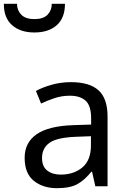

<svg xmlns="http://www.w3.org/2000/svg" viewBox="-83 -975 664 1005"><path d="M288 -545Q386 -545 433 -502Q480 -459 480 -365V0H416L399 -76H395Q360 -32 321.5 -11Q283 10 215 10Q142 10 94 -28.5Q46 -67 46 -149Q46 -229 109 -272.5Q172 -316 303 -320L394 -323V-355Q394 -422 365 -448Q336 -474 283 -474Q241 -474 203 -461.5Q165 -449 132 -433L105 -499Q140 -518 188 -531.5Q236 -545 288 -545ZM314 -259Q214 -255 175.5 -227Q137 -199 137 -148Q137 -103 164.5 -82Q192 -61 235 -61Q303 -61 348 -98.5Q393 -136 393 -214V-262ZM97 -805Q24 -805 -19.5 -843Q-63 -881 -63 -955H6Q6 -921 28.5 -898Q51 -875 97 -875Q144 -875 166 -898Q188 -921 188 -955H257Q257 -881 214 -843Q171 -805 97 -805Z"/></svg>

Font: Noto Sans Tifinagh SIL
Style: Regular
Weight: 400
Designer: JamraPatel
Foundry: JamraPatel LLC
Version: Version 2.006; ttfautohint (v1.8.4.7-5d5b)